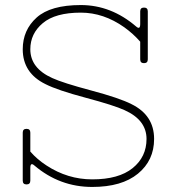

<svg xmlns="http://www.w3.org/2000/svg" viewBox="-20 -730 685 760"><path d="M345 -20Q450 -20 505 -64.5Q560 -109 560 -180Q560 -255 473 -294Q432 -313 319.5 -343Q207 -373 160 -397Q70 -441 70 -535Q70 -611 125 -660.5Q180 -710 300 -710Q420 -710 519 -625Q535 -611 535 -635V-685Q535 -700 550 -700Q565 -700 565 -685V-495Q565 -480 550 -480Q535 -480 535 -495V-565Q508 -596 472 -622Q390 -680 300 -680Q199 -680 149.5 -638.5Q100 -597 100 -535Q100 -460 187 -421Q228 -402 340.5 -372Q453 -342 500 -318Q590 -274 590 -180Q590 -95 526 -42.5Q462 10 345 10Q216 10 116 -75Q100 -89 100 -65V-15Q100 0 85 0Q70 0 70 -15V-205Q70 -220 85 -220Q100 -220 100 -205V-130Q127 -99 164 -75Q248 -20 345 -20Z"/></svg>

Font: ClassicType
Style: Regular
Weight: 400
Version: Version 1.004